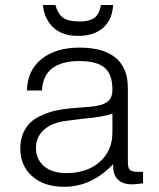

<svg xmlns="http://www.w3.org/2000/svg" viewBox="-20 -717 623 753"><path d="M423.8 -73.2V-65.4Q423.8 -30.3 442.4 -12.7Q460.9 5.9 498 5.9Q507.8 5.9 514.6 4.9Q527.3 3.9 541 2V-43H519.5Q494.1 -43 486.3 -54.7Q481.4 -62.5 481.4 -89.8V-373Q481.4 -451.2 432.6 -491.2Q384.8 -530.3 292 -530.3Q197.3 -530.3 141.6 -484.4Q86.9 -439.5 85.9 -362.3H144.5Q147.5 -419.9 184.6 -449.2Q221.7 -477.5 292 -477.5Q361.3 -477.5 391.6 -450.2Q420.9 -424.8 420.9 -364.3Q420.9 -328.1 394.5 -313.5Q375 -301.8 330.1 -297.9L302.7 -295.9Q246.1 -292 218.8 -287.1Q174.8 -280.3 143.6 -264.6Q101.6 -247.1 81.1 -213.9Q59.6 -180.7 59.6 -134.8Q59.6 -67.4 105.5 -26.4Q152.3 15.6 231.4 15.6Q286.1 15.6 334 -6.8Q381.8 -29.3 423.8 -73.2ZM420.9 -271.5V-198.2Q420.9 -125 370.1 -81.1Q320.3 -38.1 239.3 -38.1Q184.6 -38.1 152.3 -65.4Q121.1 -92.8 121.1 -136.7Q121.1 -178.7 150.4 -206.1Q182.6 -236.3 241.2 -243.2L301.8 -251Q347.7 -254.9 367.2 -258.8Q399.4 -263.7 420.9 -271.5ZM376 -697.3Q370.1 -665 355.5 -651.4Q335.9 -632.8 292 -632.8Q248 -632.8 227.5 -647.5Q207 -662.1 197.3 -697.3H148.4Q152.3 -654.3 175.8 -624Q211.9 -576.2 286.1 -576.2Q346.7 -576.2 382.8 -606.4Q419.9 -637.7 423.8 -697.3Z"/></svg>

Font: Dotum
Style: Regular
Weight: 400
Version: Version 2.21